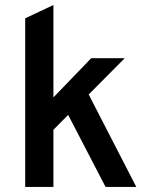

<svg xmlns="http://www.w3.org/2000/svg" viewBox="-20 -742 590 762"><path d="M80 0V-669.5L192 -722V-355.5L342 -511H475L332 -367L521 0H399L250.5 -286L192 -227V0Z"/></svg>

Font: Overpass SemiBold
Style: Regular
Weight: 600
Designer: Delve Withrington, Dave Bailey, Thomas Jockin
Foundry: Delve Fonts LLC
Version: Version 4.000